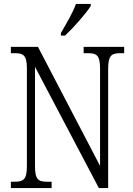

<svg xmlns="http://www.w3.org/2000/svg" viewBox="-20 -951 675 971"><path d="M288 -784V-771H309C354 -813 418 -886 439 -921V-931H364C348 -886 317 -834 288 -784ZM35 0H241V-32H219C174 -32 157 -42 157 -111V-613L480 0H527V-603C527 -672 545 -682 589 -682H608V-714H403V-682H425C468 -682 486 -672 486 -605V-112L172 -714H35V-682H55C98 -682 116 -672 116 -605V-111C116 -42 98 -32 53 -32H35Z"/></svg>

Font: Noto Serif Devanagari Condensed Light
Style: Regular
Weight: 300
Width: 3
Designer: Universal Thirst, Indian Type Foundry and the Monotype Design Team
Foundry: Monotype Imaging Inc.
Version: Version 2.004